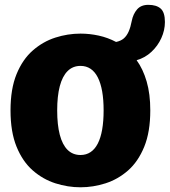

<svg xmlns="http://www.w3.org/2000/svg" viewBox="-20 -764 702 794"><path d="M313 10.5Q260 10.5 208.8 -6Q157.5 -22.5 115.5 -59.2Q73.5 -96 48.5 -157.2Q23.5 -218.5 23.5 -307.5Q23.5 -396.5 48.5 -457.5Q73.5 -518.5 115.5 -555.2Q157.5 -592 208.8 -608.5Q260 -625 313 -625Q350.5 -625 388.2 -616.8Q426 -608.5 460 -590.5Q479.5 -594.5 491.8 -605Q504 -615.5 512 -633.5Q520 -651.5 525 -678Q530.5 -706 546.8 -725Q563 -744 593.5 -744Q627 -744 644.5 -728.5Q662 -713 662 -673Q662 -639 647.2 -606.5Q632.5 -574 606.2 -549.5Q580 -525 545 -515Q571.5 -478.5 586.5 -427Q601.5 -375.5 601.5 -307.5Q601.5 -218.5 576.5 -157.2Q551.5 -96 509.8 -59.2Q468 -22.5 416.8 -6Q365.5 10.5 313 10.5ZM216.5 -307.5Q216.5 -248 227.2 -206.8Q238 -165.5 259.5 -144.2Q281 -123 313 -123Q336.5 -123 354.5 -135Q372.5 -147 384.5 -170.5Q396.5 -194 402.5 -228.5Q408.5 -263 408.5 -307.5Q408.5 -352 402.5 -386Q396.5 -420 384.5 -443.8Q372.5 -467.5 354.5 -479.5Q336.5 -491.5 313 -491.5Q281 -491.5 259.5 -470Q238 -448.5 227.2 -407.5Q216.5 -366.5 216.5 -307.5Z"/></svg>

Font: Sono Monospace ExtraBold
Style: Regular
Weight: 800
Version: Version 2.112